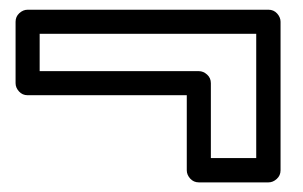

<svg xmlns="http://www.w3.org/2000/svg" viewBox="-20 -484 627 397"><path d="M12.2 -312V-439Q12.2 -449.7 20 -456.8Q27.8 -463.9 37.1 -463.9H535.2Q545.9 -463.9 553 -456.1Q560.1 -448.2 560.1 -439V-131.8Q560.1 -121.1 552.2 -114Q544.4 -106.9 535.2 -106.9H391.1Q380.4 -106.9 373.3 -114.7Q366.2 -122.6 366.2 -131.8V-287.1H37.1Q26.4 -287.1 19.3 -294.9Q12.2 -302.7 12.2 -312ZM62 -336.9H391.1Q400.4 -336.9 408.2 -329.8Q416 -322.8 416 -312V-157.2H509.8V-414.1H62Z"/></svg>

Font: Trueno ExtraBold Outline
Style: Regular
Weight: 800
Width: 6
Designer: Julieta Ulanovsky
Foundry: Julieta Ulanovsky
Version: Version 3.001b | FøM Fix